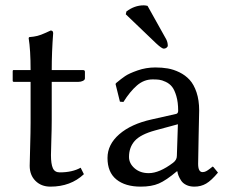

<svg xmlns="http://www.w3.org/2000/svg" viewBox="-20 -693 861 723"><path d="M95.2 -429.2Q95.2 -504.9 87.9 -549.8L89.8 -553.2Q108.4 -554.7 120.8 -557.9Q133.3 -561 150.4 -568.8Q167.5 -576.7 170.9 -578.1Q180.2 -578.1 180.2 -567.9Q174.8 -497.1 174.8 -429.2H292Q299.8 -429.2 299.8 -422.9V-397.9Q299.8 -392.1 292 -388.4Q284.2 -384.8 275.9 -384.8H174.8V-242.2Q174.8 -208.5 173.3 -164.3Q171.9 -120.1 171.9 -108.9Q171.9 -75.7 179 -59.8Q186 -43.9 205.1 -43.9Q252.4 -43.9 283.7 -61.5L295.9 -37.1Q246.1 9.8 169.9 9.8Q135.3 9.8 113.5 -12Q91.8 -33.7 91.8 -68.8Q91.8 -80.1 93.5 -138.7Q95.2 -197.3 95.2 -231V-384.8H32.2Q27.8 -384.8 27.8 -389.2V-424.8Q27.8 -429.2 30.8 -429.2Z M726.1 -76.2Q726.1 -44.9 742.7 -44.9Q749.5 -44.9 755.9 -48.1Q762.2 -51.3 771.2 -58.3Q780.3 -65.4 780.8 -65.9L783.7 -64L800.8 -43Q775.9 -13.2 756.3 -1.7Q736.8 9.8 711.9 9.8Q694.3 9.8 681.4 3.4Q668.5 -2.9 661.9 -13.2Q655.3 -23.4 652.1 -31.7Q648.9 -40 647.9 -47.9H646Q605.5 -13.7 578.1 -2Q550.8 9.8 509.8 9.8Q451.7 9.8 418.2 -17.3Q384.8 -44.4 384.8 -98.1Q384.8 -148.9 429.2 -187.5Q473.6 -226.1 550.8 -243.2L644 -264.2Q650.9 -266.6 650.9 -275.9Q650.9 -308.1 644 -331.3Q637.2 -354.5 627.9 -366.2Q618.7 -377.9 604 -384.8Q589.4 -391.6 579.1 -392.8Q568.8 -394 554.7 -394Q522 -394 495.6 -371.1Q469.2 -348.1 444.8 -309.1L431.6 -310.1L415 -377L418 -380.9Q436 -396 450.9 -406.2Q465.8 -416.5 497.8 -427.7Q529.8 -439 564.9 -439Q589.8 -439 611.6 -435.3Q633.3 -431.6 655.8 -420.7Q678.2 -409.7 694.1 -392.3Q710 -375 720 -345.5Q730 -315.9 730 -276.9Q730 -273.4 728 -183.1Q726.1 -92.8 726.1 -76.2ZM649.9 -225.1 564.9 -202.1Q509.3 -187 487.5 -162.6Q465.8 -138.2 465.8 -102.1Q465.8 -77.6 486.8 -59.3Q507.8 -41 540 -41Q580.1 -41 631.8 -80.1Q646 -90.8 646 -106ZM535.6 -670.9 606 -544.9Q611.8 -533.2 611.8 -521Q611.8 -517.1 607.2 -513.4Q602.5 -509.8 596.7 -509.8Q589.4 -509.8 567.9 -529.8L453.6 -639.2L456.1 -649.9Q486.8 -672.9 521 -672.9Q527.8 -672.9 535.6 -670.9Z"/></svg>

Font: Linux Biolinum
Style: Regular
Weight: 400
Designer: Philipp H. Poll
Foundry: Philipp H. Poll
Version: Version 0.6.4